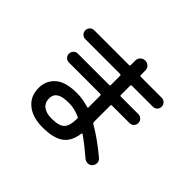

<svg xmlns="http://www.w3.org/2000/svg" viewBox="-184 -1057 1368 1368"><g transform="rotate(45 500.0 -373.0)"><path d="M389.6 -35.2Q463.9 -35.2 491.2 -62.5Q518.6 -89.8 519.5 -165Q519.5 -172.9 510.7 -176.8Q453.1 -202.1 400.4 -202.1Q334 -202.1 304.7 -183.1Q275.4 -164.1 275.4 -125Q275.4 -82 305.2 -58.6Q335 -35.2 389.6 -35.2ZM160.2 -605.5Q141.6 -605.5 128.4 -618.2Q115.2 -630.9 115.2 -649.9Q115.2 -668.9 127.9 -682.1Q140.6 -695.3 160.2 -695.3H510.7Q519.5 -695.3 519.5 -704.1V-750Q519.5 -771.5 534.2 -785.6Q548.8 -799.8 569.8 -799.8Q590.8 -799.8 605.5 -785.6Q620.1 -771.5 620.1 -750V-704.1Q620.1 -695.3 628.9 -695.3H839.8Q858.4 -695.3 871.6 -682.1Q884.8 -668.9 884.8 -649.9Q884.8 -630.9 872.1 -618.2Q859.4 -605.5 839.8 -605.5H628.9Q620.1 -605.5 620.1 -595.7V-503.9Q620.1 -495.1 628.9 -495.1H804.7Q823.2 -495.1 836.4 -481.9Q849.6 -468.8 849.6 -449.7Q849.6 -430.7 836.9 -418Q824.2 -405.3 804.7 -405.3H628.9Q620.1 -405.3 620.1 -396.5V-232.4Q620.1 -223.6 627 -218.8Q723.6 -163.1 828.1 -75.2Q842.8 -62.5 843.8 -43Q844.7 -23.4 832 -8.3Q819.3 6.8 799.3 7.8Q779.3 8.8 763.7 -3.9Q687.5 -69.3 625 -113.3Q618.2 -118.2 616.2 -110.4Q604.5 -22.5 550.8 16.1Q497.1 54.7 389.6 54.7Q288.1 54.7 229 6.8Q169.9 -41 169.9 -125Q169.9 -198.2 222.7 -245.1Q275.4 -292 389.6 -292Q449.2 -292 510.7 -272.5Q519.5 -270.5 519.5 -277.3V-396.5Q519.5 -405.3 510.7 -405.3H195.3Q176.8 -405.3 163.6 -418Q150.4 -430.7 150.4 -449.7Q150.4 -468.8 163.1 -481.9Q175.8 -495.1 195.3 -495.1H510.7Q519.5 -495.1 519.5 -503.9V-595.7Q519.5 -604.5 510.7 -605.5Z"/></g></svg>

Font: Rounded Mgen+ 1m medium
Style: Regular
Weight: 500
Designer: [Source Han Sans]
Ryoko NISHIZUKA  (kana & ideographs); Paul D. Hunt (Latin, Greek & Cyrillic); Wenlong ZHANG  (bopomofo
Version: Version 1.059.20150602